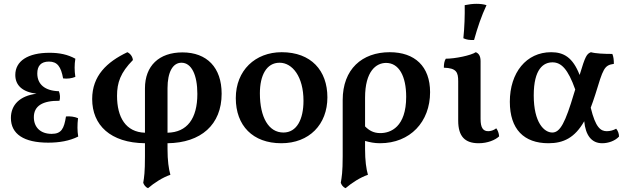

<svg xmlns="http://www.w3.org/2000/svg" viewBox="-20 -740 3276 1004"><path d="M388 -122C370 -130 345 -133 325 -131C315 -67 301 -40 250 -40C191 -40 157 -75 157 -127C157 -187 204 -214 291 -213C296 -228 294 -248 288 -263C216 -265 175 -298 175 -356C175 -395 194 -418 236 -418C280 -418 299 -391 310 -330C331 -327 355 -330 374 -338C369 -371 369 -402 374 -433C334 -455 291 -464 239 -464C126 -464 60 -421 60 -348C60 -294 97 -259 171 -250C84 -239 37 -192 37 -123C37 -39 105 6 232 6C290 6 343 -3 389 -26C384 -56 384 -87 388 -122Z M1139 -250C1139 -387 1062 -466 934 -466C812 -466 738 -396 738 -278V-46C638 -49 592 -126 592 -239C592 -308 610 -360 675 -426C673 -445 661 -460 646 -467C539 -416 462 -344 462 -222C462 -86 557 7 738 9V77C738 160 734 186 729 216C733 227 741 239 754 244C787 216 830 188 871 174C862 143 856 99 856 40V9C1031 7 1139 -88 1139 -250ZM929 -412C981 -412 1012 -349 1012 -249C1012 -119 958 -48 856 -46V-279C856 -362 883 -412 929 -412Z M1451 9C1597 9 1692 -89 1692 -231C1692 -371 1607 -467 1453 -467C1315 -467 1213 -372 1213 -227C1213 -83 1302 9 1451 9ZM1462 -47C1385 -47 1339 -126 1339 -252C1339 -345 1373 -412 1442 -412C1509 -412 1567 -339 1567 -213C1567 -116 1532 -47 1462 -47Z M2018 -467C1873 -467 1772 -378 1772 -217V77C1772 160 1767 186 1762 216C1766 227 1774 239 1787 244C1820 216 1863 188 1904 174C1895 143 1889 99 1889 40V-3C1915 4 1937 9 1967 9C2125 9 2229 -103 2229 -258C2229 -393 2149 -467 2018 -467ZM1969 -44C1934 -44 1911 -57 1889 -79V-229C1889 -368 1947 -411 1999 -411C2066 -411 2104 -342 2104 -234C2104 -76 2023 -44 1969 -44Z M2459 -531C2478 -599 2497 -655 2524 -713C2509 -718 2490 -720 2471 -720C2451 -720 2430 -717 2410 -713C2411 -660 2409 -598 2403 -540C2420 -532 2436 -530 2459 -531ZM2483 9C2530 9 2570 -8 2590 -27C2589 -43 2583 -59 2575 -69C2561 -58 2545 -54 2533 -54C2506 -54 2493 -72 2493 -118V-420C2493 -448 2483 -461 2468 -467C2442 -450 2360 -433 2311 -433C2303 -420 2301 -404 2301 -386C2367 -384 2376 -362 2376 -315V-109C2376 -26 2412 9 2483 9Z M3202 -67C3188 -59 3171 -54 3153 -54C3121 -54 3094 -73 3069 -177C3077 -198 3085 -221 3093 -246C3134 -380 3139 -399 3190 -406C3190 -427 3188 -444 3182 -458C3139 -458 3094 -460 3070 -467C3048 -458 3041 -448 3011 -348C2975 -440 2928 -467 2862 -467C2732 -467 2646 -360 2646 -208C2646 -64 2720 9 2848 9C2927 9 2986 -20 3035 -106C3042 -33 3073 9 3129 9C3162 9 3197 -4 3217 -26C3217 -41 3211 -57 3202 -67ZM2868 -47C2826 -47 2771 -98 2771 -241C2771 -380 2822 -414 2869 -414C2915 -414 2950 -379 2988 -272L2982 -253C2936 -98 2909 -47 2868 -47Z"/></svg>

Font: Vollkorn Semibold
Style: Regular
Weight: 600
Designer: Friedrich Althausen
Foundry: Friedrich Althausen
Version: Version 4.015;PS 004.015;hotconv 1.0.88;makeotf.lib2.5.64775